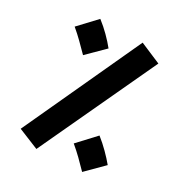

<svg xmlns="http://www.w3.org/2000/svg" viewBox="-174 -818 908 973"><g transform="rotate(30 280.5 -332.0)"><path d="M181 36 500 -648 378 -700 61 -13ZM148 -494 243 -588C214 -624 175 -664 132 -697L39 -598C82 -562 106 -536 148 -494ZM440 21 535 -74C506 -109 466 -150 424 -183L331 -83C374 -47 398 -22 440 21Z"/></g></svg>

Font: Noto Sans Arabic UI Extra
Style: Regular
Weight: 800
Designer: Nadine Chahine - Monotype Design Team
Foundry: Monotype Imaging Inc.
Version: Version 1.900